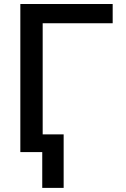

<svg xmlns="http://www.w3.org/2000/svg" viewBox="-20 -747 617 943"><path d="M189.6 0H79.9V-727.3H533.4V-632.8H189.6ZM292.6 175.8H187.5V-87H292.6Z"/></svg>

Font: Linik Sans Medium
Style: Regular
Weight: 500
Designer: Rasmus Andersson (font), Cristiano Sobral (main changes)
Foundry: rsms
Version: Version 3.018;June 1, 2022;FontCreator 14.0.0.2814 64-bit; t